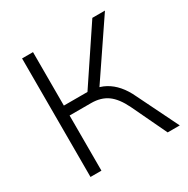

<svg xmlns="http://www.w3.org/2000/svg" viewBox="-160 -847 967 989"><g transform="rotate(-30 323.5 -352.5)"><path d="M100 0V-705H165V-387H318L294 -370L518 -705H593L360 -361L337 -384Q376 -380 408 -362.5Q440 -345 466 -315Q492 -285 512 -242L631 0H559L460 -208Q429 -272 390 -300Q351 -328 293 -328H165V0Z"/></g></svg>

Font: Nunito Sans 10pt Light
Style: Regular
Weight: 300
Designer: Vernon Adams
Foundry: Vernon Adams
Version: Version 3.101;gftools[0.9.27]